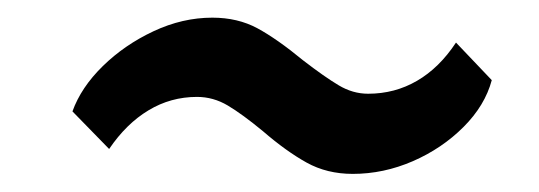

<svg xmlns="http://www.w3.org/2000/svg" viewBox="-20 -540 595 212"><path d="M369.5 -348Q341 -348 318.5 -360.5Q296 -373 270.5 -395Q247.5 -414 231.5 -423.5Q215.5 -433 197.5 -433Q168.5 -433 144 -418.2Q119.5 -403.5 100.5 -375.5L60 -417Q69.5 -443.5 93.5 -467Q117.5 -490.5 149.5 -505.5Q181.5 -520.5 214.5 -520.5Q242.5 -520.5 264.2 -508.8Q286 -497 314.5 -473.5Q338.5 -455 354 -445.8Q369.5 -436.5 386.5 -436.5Q416 -436.5 440.5 -450.8Q465 -465 483.5 -493L523 -451.5Q515.5 -423.5 491.8 -399.8Q468 -376 435.8 -362Q403.5 -348 369.5 -348Z"/></svg>

Font: Koeln Type Sans
Style: Italic
Weight: 400
Italic angle: -7.5°
Designer: Eben Sorkin
Foundry: Eben Sorkin
Version: Version 2.001